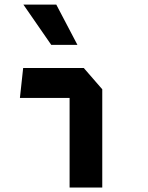

<svg xmlns="http://www.w3.org/2000/svg" viewBox="-20 -838 660 858"><path d="M291 0H437V-439L354.5 -534H83.5L69 -400.5H291ZM209 -637.5H326L231.5 -817.5H84.5Z"/></svg>

Font: Monaspace Krypton
Style: Bold
Weight: 700
Designer: Riley Cran & the Lettermatic Team
Foundry: Lettermatic
Version: Version 1.200 (Monaspace Krypton)